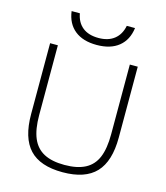

<svg xmlns="http://www.w3.org/2000/svg" viewBox="-137 -1056 1010 1170"><g transform="rotate(15 368.5 -471.5)"><path d="M368 10Q226 10 159 -61.5Q92 -133 92 -283V-730H141V-290Q141 -200 164.5 -144.5Q188 -89 238 -62.5Q288 -36 368 -36Q448 -36 498.5 -62.5Q549 -89 572 -144.5Q595 -200 595 -290V-730H645V-283Q645 -133 577.5 -61.5Q510 10 368 10ZM368 -793Q281 -793 229.5 -834.5Q178 -876 168 -953H220Q230 -897 267.5 -867Q305 -837 368 -837Q429 -837 467 -867Q505 -897 516 -953H568Q558 -876 506.5 -834.5Q455 -793 368 -793Z"/></g></svg>

Font: M PLUS 2 Light
Style: Regular
Weight: 300
Designer: Coji Morishita
Foundry: UNDERFOREST DESIGN
Version: Version 1.001